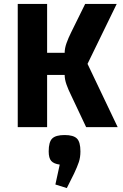

<svg xmlns="http://www.w3.org/2000/svg" viewBox="-20 -645 625 974"><path d="M417 0 341 -161Q327 -189 317.5 -215.5Q308 -242 308 -265H203V-377H308Q308 -400 317.5 -426.5Q327 -453 341 -481L412 -625H572L424 -321L577 0ZM70 0V-625H219V0ZM319 309 261 291 283 190Q253 186 240 171.5Q227 157 227 123Q227 75 245 57.5Q263 40 308 40Q352 40 370 57.5Q388 75 388 123Q388 153 380 177Q372 201 356 235Z"/></svg>

Font: Changa SemiBold
Style: Regular
Weight: 600
Designer: Eduardo Rodriguez Tunni
Foundry: Eduardo Rodriguez Tunni
Version: Version 3.002; ttfautohint (v1.8.2)